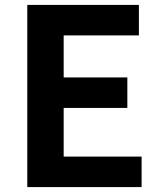

<svg xmlns="http://www.w3.org/2000/svg" viewBox="-20 -761 655 781"><path d="M91 0H556V-124H239V-322H498V-446H239V-617H545V-741H91Z"/></svg>

Font: Noto Sans CJK TC
Style: Bold
Weight: 700
Designer: Ryoko NISHIZUKA 西塚涼子 (kana, bopomofo & ideographs); Paul D. Hunt (Latin, Greek & Cyrillic); Sandoll Communications 산돌커뮤니
Foundry: Adobe
Version: Version 2.004;hotconv 1.0.118;makeotfexe 2.5.65603